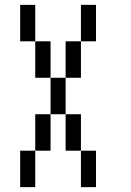

<svg xmlns="http://www.w3.org/2000/svg" viewBox="-20 -900 540 790"><path d="M125 -880V-730H63V-880ZM375 -880V-730H313V-880ZM188 -730V-580H125V-730ZM250 -730H313V-580H250ZM188 -580H250V-430H188ZM125 -430H188V-280H125ZM250 -280V-430H313V-280ZM63 -280H125V-130H63ZM313 -130V-280H375V-130Z"/></svg>

Font: 2P VHS
Style: Regular
Weight: 400
Designer: CodeMan38
Foundry: CodeMan38
Version: Version 3.000